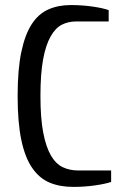

<svg xmlns="http://www.w3.org/2000/svg" viewBox="-20 -730 475 760"><path d="M49.8 -350.1Q49.8 -455.1 64.5 -524.7Q79.1 -594.2 106 -635Q132.8 -675.8 171.9 -692.9Q210.9 -710 259.8 -710Q304.7 -710 345.9 -704.1Q387.2 -698.2 410.2 -689.9V-645H279.8Q250 -645 224.6 -632.1Q199.2 -619.1 180.2 -585.4Q161.1 -551.8 150.6 -494.9Q140.1 -438 140.1 -350.1Q140.1 -262.2 151.1 -205.1Q162.1 -147.9 181.6 -114.5Q201.2 -81.1 228.5 -68.1Q255.9 -55.2 290 -55.2H419.9V-9.8Q397 -2 356 3.9Q314.9 9.8 270 9.8Q216.8 9.8 176.5 -7.1Q136.2 -23.9 107.7 -64.9Q79.1 -106 64.5 -175.5Q49.8 -245.1 49.8 -350.1Z"/></svg>

Font: 
Style: .
Weight: 400
Designer: Jovanny Lemonad
Foundry: Jovanny Lemonad
Version: Version 1.002